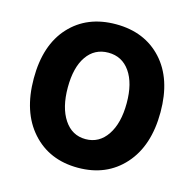

<svg xmlns="http://www.w3.org/2000/svg" viewBox="-111 -871 1008 998"><g transform="rotate(15 393.0 -372.0)"><path d="M52 -376Q52 -556 145 -657Q238 -758 393 -758Q548 -758 641 -656.5Q734 -555 734 -376Q734 -195 640.5 -90.5Q547 14 393 14Q239 14 145.5 -90.5Q52 -195 52 -376ZM552 -376Q552 -483 509.5 -544Q467 -605 393 -605Q319 -605 277 -544.5Q235 -484 235 -376Q235 -268 277.5 -204Q320 -140 393 -140Q466 -140 509 -204Q552 -268 552 -376Z"/></g></svg>

Font: Swei Half Moon CJK SC
Style: Black
Weight: 900
Version: Version 2.071